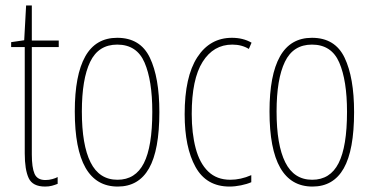

<svg xmlns="http://www.w3.org/2000/svg" viewBox="-20 -676 1368 706"><path d="M147 -14Q160 -14 172.5 -17.5Q185 -21 192 -25V0Q182 4 171 7Q160 10 146 10Q100 10 85.5 -21Q71 -52 71 -112V-503H21V-521L69 -528L76 -656H97V-527H196V-503H97V-108Q97 -60 107 -37Q117 -14 147 -14Z M566 -264Q566 -124 528 -57Q490 10 413 10Q255 10 255 -266Q255 -400 293.5 -468.5Q332 -537 411 -537Q496 -537 531 -464Q566 -391 566 -264ZM281 -266Q281 -143 313 -79Q345 -15 412 -15Q478 -15 509 -76Q540 -137 540 -265Q540 -380 511.5 -446Q483 -512 411 -512Q342 -512 311.5 -448.5Q281 -385 281 -266Z M824 10Q739 10 699 -62Q659 -134 659 -256Q659 -394 705.5 -465.5Q752 -537 833 -537Q874 -537 905 -519L895 -496Q869 -512 834 -512Q765 -512 725 -448.5Q685 -385 685 -257Q685 -186 699.5 -131Q714 -76 745.5 -45.5Q777 -15 827 -15Q865 -15 904 -32V-6Q888 1 866 5.5Q844 10 824 10Z M1282 -264Q1282 -124 1244 -57Q1206 10 1129 10Q971 10 971 -266Q971 -400 1009.5 -468.5Q1048 -537 1127 -537Q1212 -537 1247 -464Q1282 -391 1282 -264ZM997 -266Q997 -143 1029 -79Q1061 -15 1128 -15Q1194 -15 1225 -76Q1256 -137 1256 -265Q1256 -380 1227.5 -446Q1199 -512 1127 -512Q1058 -512 1027.5 -448.5Q997 -385 997 -266Z"/></svg>

Font: Noto Sans Gurmukhi ExtraCondensed Thin
Style: Regular
Weight: 100
Width: 2
Designer: Jelle Bosma - Monotype Design Team
Foundry: Monotype Imaging Inc.
Version: Version 2.004; ttfautohint (v1.8.4.7-5d5b)